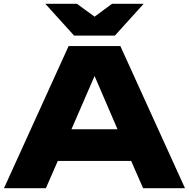

<svg xmlns="http://www.w3.org/2000/svg" viewBox="-20 -993 997 1013"><path d="M342 -750 1 0H222L285 -144H672L735 0H956L615 -750ZM738 -973H571L479 -905L386 -973H219L371 -805H586ZM357 -311 479 -592 600 -311Z"/></svg>

Font: Bounded
Style: Bold
Weight: 700
Designer: Vlad Churkin
Version: Version 3.0